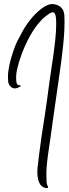

<svg xmlns="http://www.w3.org/2000/svg" viewBox="-20 -896 346 962"><path d="M21.1 -485.8C22.9 -474.3 28.6 -465.1 38.3 -458C49.7 -450.1 64.7 -451.9 83.2 -463.3C86.7 -466 84.5 -467.7 76.6 -468.6C67.8 -469.5 62.9 -475.6 62 -487.1C59.4 -505.6 60.7 -526.7 66 -550.4C71.3 -574.2 78.8 -598.8 88.4 -624.4C99.9 -655.2 113.5 -685.1 129.4 -714.1C146.1 -744 163.2 -768.7 180.8 -788C189.6 -798.6 198.9 -807.4 208.6 -814.4C223.5 -825.9 234.1 -832.5 240.2 -834.2C253.4 -837.8 260.5 -823.7 261.4 -792C262.2 -760.3 260 -722 254.8 -677.2C252.1 -655.2 249.5 -634.5 246.8 -615.1C246 -610.7 239.8 -569.4 228.4 -491C224.8 -465.5 221.3 -438.7 217.8 -410.5C213.4 -382.4 209.4 -354.6 205.9 -327.4C203.3 -308.9 197.1 -268.8 187.4 -207.2C184.8 -190.5 180.4 -157.5 174.2 -108.2C172.5 -94.2 171.2 -81.8 170.3 -71.3C168.5 -61.6 167.6 -54.6 167.6 -50.2C165.9 -22.9 168.5 -0.4 175.6 17.2C181.7 32.1 191.4 41.4 204.6 44.9C208.1 45.8 210.8 46.2 212.5 46.2H217.8C220.4 44.4 221.5 42.9 221.1 41.6C220.7 40.3 218.7 35.2 215.2 26.4C213.4 21.1 212.5 7 212.5 -15.8C211.6 -38.7 214.3 -73.5 220.4 -120.1C228.4 -172 236.7 -231 245.5 -297C254.3 -359.5 263.6 -423.7 273.2 -489.7C282.9 -555.7 290.4 -612.9 295.7 -661.3C302.7 -725.6 304.9 -778.8 302.3 -821C299.6 -851.8 282 -869.9 249.5 -875.2C228.4 -878.7 202 -866.4 170.3 -838.2C135.1 -806.5 105.2 -765.6 80.5 -715.4C70.8 -699.6 62.5 -682.4 55.4 -664C41.4 -626.1 31.7 -593.6 26.4 -566.3C22 -546 19.8 -527.6 19.8 -510.8C19.8 -502 20.2 -493.7 21.1 -485.8Z"/></svg>

Font: Impossible
Style: Reguler
Weight: 400
Designer: Ahsan Design
Foundry: Designer
Version: Version 3.16.0